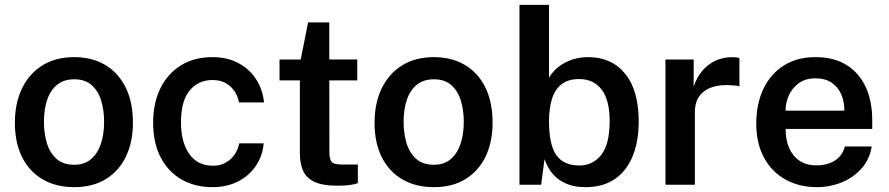

<svg xmlns="http://www.w3.org/2000/svg" viewBox="-20 -763 3670 793"><path d="M286 10Q212 10 157 -21.8Q102 -53.5 71.8 -113Q41.5 -172.5 41.5 -256Q41.5 -337 71 -398Q100.5 -459 155.2 -493Q210 -527 286.5 -527Q360.5 -527 415 -494.5Q469.5 -462 499.2 -401.5Q529 -341 529 -256Q529 -177.5 500.8 -117.8Q472.5 -58 418.2 -24Q364 10 286 10ZM286.5 -82.5Q328.5 -82.5 355.8 -105.5Q383 -128.5 396.5 -168.5Q410 -208.5 410 -259.5Q410 -307 398 -347Q386 -387 358.8 -411.2Q331.5 -435.5 286.5 -435.5Q244 -435.5 216.2 -413.2Q188.5 -391 175 -351.2Q161.5 -311.5 161.5 -259.5Q161.5 -212.5 173.5 -172.2Q185.5 -132 213 -107.2Q240.5 -82.5 286.5 -82.5Z M857 10Q786 10 730.8 -21.2Q675.5 -52.5 644 -112.2Q612.5 -172 612.5 -256.5Q612.5 -337 642.2 -397.8Q672 -458.5 726.8 -492.8Q781.5 -527 857 -527Q917.5 -527 963.5 -503Q1009.5 -479 1037.2 -436.5Q1065 -394 1070.5 -340H967Q963 -363.5 949.5 -384.8Q936 -406 913.2 -419.2Q890.5 -432.5 858 -432.5Q799.5 -432.5 763.5 -389.5Q727.5 -346.5 727.5 -257.5Q727.5 -175.5 761.8 -127Q796 -78.5 860 -78.5Q892 -78.5 915 -92.8Q938 -107 951.2 -128.2Q964.5 -149.5 968 -171H1069Q1064.5 -118.5 1036.5 -77.5Q1008.5 -36.5 962.5 -13.2Q916.5 10 857 10Z M1373.5 4Q1312 4 1278.2 -12.2Q1244.5 -28.5 1231.5 -58.5Q1218.5 -88.5 1218.5 -130V-431H1134.5V-517H1222L1252.5 -670.5H1340V-517.5H1455.5V-431H1340L1340.5 -134.5Q1340.5 -111.5 1345.8 -100.8Q1351 -90 1362.8 -86.8Q1374.5 -83.5 1394 -83.5H1458V-6.5Q1447.5 -2.5 1427.2 0.8Q1407 4 1373.5 4Z M1771.5 10Q1697.5 10 1642.5 -21.8Q1587.5 -53.5 1557.2 -113Q1527 -172.5 1527 -256Q1527 -337 1556.5 -398Q1586 -459 1640.8 -493Q1695.5 -527 1772 -527Q1846 -527 1900.5 -494.5Q1955 -462 1984.8 -401.5Q2014.5 -341 2014.5 -256Q2014.5 -177.5 1986.2 -117.8Q1958 -58 1903.8 -24Q1849.5 10 1771.5 10ZM1772 -82.5Q1814 -82.5 1841.2 -105.5Q1868.5 -128.5 1882 -168.5Q1895.5 -208.5 1895.5 -259.5Q1895.5 -307 1883.5 -347Q1871.5 -387 1844.2 -411.2Q1817 -435.5 1772 -435.5Q1729.5 -435.5 1701.8 -413.2Q1674 -391 1660.5 -351.2Q1647 -311.5 1647 -259.5Q1647 -212.5 1659 -172.2Q1671 -132 1698.5 -107.2Q1726 -82.5 1772 -82.5Z M2398.5 10Q2357 10 2327.5 -1Q2298 -12 2278.2 -29.5Q2258.5 -47 2246.8 -67.2Q2235 -87.5 2229 -106L2215 0H2125.5V-743H2247.5V-441.5Q2255.5 -456.5 2269.8 -471.5Q2284 -486.5 2304.5 -499Q2325 -511.5 2351.2 -519.2Q2377.5 -527 2409.5 -527Q2506 -527 2562 -458.5Q2618 -390 2618 -261Q2618 -179.5 2593.2 -118.5Q2568.5 -57.5 2519.8 -23.8Q2471 10 2398.5 10ZM2373.5 -79.5Q2428 -79.5 2463 -123Q2498 -166.5 2498 -264Q2498 -349 2465 -392.8Q2432 -436.5 2372 -436.5Q2329 -436.5 2301.8 -417Q2274.5 -397.5 2261.2 -359Q2248 -320.5 2247.5 -264Q2247.5 -165 2277.8 -122.2Q2308 -79.5 2373.5 -79.5Z M2728.5 0V-517H2845V-405Q2857.5 -443.5 2880.8 -470.8Q2904 -498 2935.5 -512.5Q2967 -527 3004 -527Q3013 -527 3021.5 -526Q3030 -525 3034 -522.5V-406Q3028.5 -408.5 3019.8 -409.5Q3011 -410.5 3004.5 -410.5Q2967 -413.5 2938.2 -407.5Q2909.5 -401.5 2889.8 -387.2Q2870 -373 2860 -351.2Q2850 -329.5 2850 -300.5V0Z M3355 10Q3280.5 10 3223.8 -21.8Q3167 -53.5 3135.2 -112.5Q3103.5 -171.5 3103.5 -253Q3103.5 -332.5 3132.2 -394.2Q3161 -456 3215.8 -491.5Q3270.5 -527 3348 -527Q3424.5 -527 3476.5 -494.5Q3528.5 -462 3555.5 -403.8Q3582.5 -345.5 3582.5 -267.5V-230.5H3225Q3224.5 -186.5 3239 -152.5Q3253.5 -118.5 3282 -99.2Q3310.5 -80 3352.5 -80Q3395.5 -80 3427.2 -99.2Q3459 -118.5 3469.5 -158H3580.5Q3571.5 -104 3537.8 -66.5Q3504 -29 3455.8 -9.5Q3407.5 10 3355 10ZM3224.5 -306H3467.5Q3467.5 -343.5 3454.2 -373.8Q3441 -404 3414.5 -421.8Q3388 -439.5 3347.5 -439.5Q3307.5 -439.5 3280 -420Q3252.5 -400.5 3238.5 -369.8Q3224.5 -339 3224.5 -306Z"/></svg>

Font: Public Sans Thin SemiBold
Style: Regular
Weight: 600
Version: Version 2.001